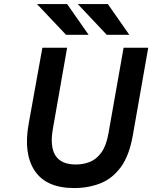

<svg xmlns="http://www.w3.org/2000/svg" viewBox="-20 -942 772 974"><path d="M356.5 12Q215 12 156.5 -75.2Q98 -162.5 125.5 -314.5L195 -700H320.5L248 -287Q217 -107.5 365 -107.5Q403 -107.5 436.5 -121Q470 -134.5 494.8 -169Q519.5 -203.5 530.5 -267L607 -700H732L654 -256.5Q636 -152.5 592.8 -94Q549.5 -35.5 488.8 -11.8Q428 12 356.5 12ZM315 -765.5 167.5 -921.5H320.5L429.5 -765.5ZM521.5 -765.5 374.5 -921.5H527L636 -765.5Z"/></svg>

Font: Overpass
Style: Bold Italic
Weight: 700
Italic angle: -10°
Designer: Delve Withrington, Dave Bailey, Thomas Jockin
Foundry: Delve Fonts LLC
Version: Version 4.000; ttfautohint (v1.8.3)